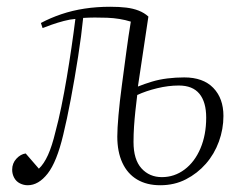

<svg xmlns="http://www.w3.org/2000/svg" viewBox="-20 -534 703 568"><path d="M101 -466Q129 -481 161.5 -492Q194 -503 230 -508.5Q266 -514 306 -514Q333 -514 353.5 -511.5Q374 -509 390.5 -502.5Q407 -496 419 -485L388 -278Q408 -286 429.5 -292.5Q451 -299 475.5 -302Q500 -305 525 -305Q581 -305 611 -274Q641 -243 641 -191Q641 -152 627.5 -115Q614 -78 589 -49.5Q564 -21 530 -3.5Q496 14 454 14Q414 14 385.5 -3Q357 -20 342 -52.5Q327 -85 327 -130Q327 -153 330.5 -193Q334 -233 340.5 -281.5Q347 -330 353.5 -379Q360 -428 367 -470Q335 -480 297 -481.5Q259 -483 226 -481Q221 -430 211 -366Q201 -302 189.5 -241Q178 -180 167 -135Q148 -55 121 -20.5Q94 14 62 14Q50 14 39 8.5Q28 3 22 -8Q16 -19 16 -32Q16 -51 28.5 -64.5Q41 -78 56 -80L95 -35Q110 -49 122 -75.5Q134 -102 144 -144Q153 -177 161.5 -218.5Q170 -260 177.5 -304.5Q185 -349 191.5 -393.5Q198 -438 203 -478Q188 -477 169 -472Q150 -467 133 -461Q116 -455 106 -451ZM386 -253Q383 -229 380.5 -205.5Q378 -182 376.5 -159.5Q375 -137 375 -114Q375 -62 398.5 -36Q422 -10 459 -10Q496 -10 526 -32.5Q556 -55 573 -95Q590 -135 590 -186Q590 -232 570 -256.5Q550 -281 509 -281Q478 -281 445 -273Q412 -265 386 -253Z"/></svg>

Font: Literata 60pt ExtraLight
Style: Italic
Weight: 250
Italic angle: -2°
Designer: Latin by Veronika Burian and Jose Scaglione. Greek by Irene Vlachou. Cyrillic by Vera Evstafieva
Foundry: TypeTogether
Version: Version 3.103;gftools[0.9.29]